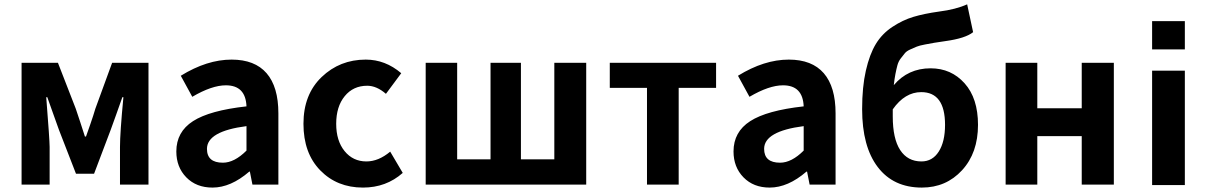

<svg xmlns="http://www.w3.org/2000/svg" viewBox="-20 -848 5553 882"><path d="M79.1 0V-559.6H246.1L328.1 -348.6Q335 -328.1 349.1 -285.6Q363.3 -243.2 370.1 -220.7H375Q377 -225.6 393.6 -273.4Q410.2 -321.3 418 -348.6L495.1 -559.6H662.1V0H531.2V-172.9Q531.2 -237.3 546.9 -401.4H542Q533.2 -375 514.2 -322.8Q495.1 -270.5 488.3 -251L412.1 -49.8H329.1L251 -251Q243.2 -273.4 224.1 -326.2Q205.1 -378.9 197.3 -401.4H192.4Q208 -204.1 208 -172.9V0Z M956.1 13.7Q881.8 13.7 835.9 -33.2Q790 -80.1 790 -152.3Q790 -242.2 866.7 -291.5Q943.4 -340.8 1112.3 -359.4Q1108.4 -456.1 1017.6 -456.1Q953.1 -456.1 863.3 -403.3L810.5 -500Q930.7 -574.2 1043.9 -574.2Q1150.4 -574.2 1204.6 -511.7Q1258.8 -449.2 1258.8 -327.1V0H1139.6L1127.9 -59.6H1125Q1040 13.7 956.1 13.7ZM1003.9 -100.6Q1056.6 -100.6 1112.3 -156.2V-268.6Q930.7 -245.1 930.7 -164.1Q930.7 -100.6 1003.9 -100.6Z M1647.5 13.7Q1528.3 13.7 1451.2 -65.4Q1374 -144.5 1374 -279.3Q1374 -414.1 1457.5 -494.1Q1541 -574.2 1660.2 -574.2Q1750 -574.2 1823.2 -511.7L1752.9 -417Q1710 -454.1 1667 -454.1Q1602.5 -454.1 1563.5 -406.2Q1524.4 -358.4 1524.4 -279.3Q1524.4 -201.2 1563 -153.8Q1601.6 -106.4 1663.1 -106.4Q1718.8 -106.4 1772.5 -151.4L1830.1 -53.7Q1753.9 13.7 1647.5 13.7Z M1935.5 0V-559.6H2080.1V-116.2H2233.4V-559.6H2373V-116.2H2526.4V-559.6H2672.9V0Z M2952.1 0V-444.3H2781.2V-559.6H3269.5V-444.3H3097.7V0Z M3515.6 13.7Q3441.4 13.7 3395.5 -33.2Q3349.6 -80.1 3349.6 -152.3Q3349.6 -242.2 3426.3 -291.5Q3502.9 -340.8 3671.9 -359.4Q3668 -456.1 3577.1 -456.1Q3512.7 -456.1 3422.9 -403.3L3370.1 -500Q3490.2 -574.2 3603.5 -574.2Q3710 -574.2 3764.2 -511.7Q3818.4 -449.2 3818.4 -327.1V0H3699.2L3687.5 -59.6H3684.6Q3599.6 13.7 3515.6 13.7ZM3563.5 -100.6Q3616.2 -100.6 3671.9 -156.2V-268.6Q3490.2 -245.1 3490.2 -164.1Q3490.2 -100.6 3563.5 -100.6Z M4081.1 -345.7V-313.5Q4081.1 -210.9 4115.2 -158.7Q4149.4 -106.4 4212.9 -106.4Q4263.7 -106.4 4292.5 -151.9Q4321.3 -197.3 4321.3 -274.4Q4321.3 -424.8 4211.9 -424.8Q4136.7 -424.8 4081.1 -345.7ZM4422.9 -828.1 4450.2 -700.2Q4415 -671.9 4323.2 -659.2Q4288.1 -654.3 4271.5 -651.4Q4254.9 -648.4 4229 -643.6Q4203.1 -638.7 4191.4 -633.8Q4179.7 -628.9 4162.1 -621.1Q4144.5 -613.3 4136.7 -603.5Q4128.9 -593.8 4118.2 -580.1Q4107.4 -566.4 4102.5 -548.3Q4097.7 -530.3 4093.3 -507.8Q4088.9 -485.4 4085.9 -457Q4151.4 -534.2 4254.9 -534.2Q4349.6 -534.2 4411.1 -465.3Q4472.7 -396.5 4472.7 -274.4Q4472.7 -145.5 4399.4 -65.9Q4326.2 13.7 4214.8 13.7Q4084 13.7 4012.2 -80.6Q3940.4 -174.8 3940.4 -346.7Q3940.4 -448.2 3957.5 -523.4Q3974.6 -598.6 4003.4 -646Q4032.2 -693.4 4079.6 -724.6Q4127 -755.9 4175.8 -770.5Q4224.6 -785.2 4293.9 -794.9Q4371.1 -804.7 4422.9 -828.1Z M4599.6 0V-559.6H4745.1V-350.6H4949.2V-559.6H5096.7V0H4949.2V-222.7H4745.1V0Z M5272.5 -621.1V-751H5422.9V-621.1ZM5272.5 2V-523.4H5422.9V2Z"/></svg>

Font: Nasu
Style: Bold
Weight: 700
Designer: Ryoko NISHIZUKA (kana &amp; ideographs); Paul D. Hunt (Latin, Greek &amp; Cyrillic); Wenlong ZHANG (bopomofo); Sandoll C
Version: Version 2014.1215